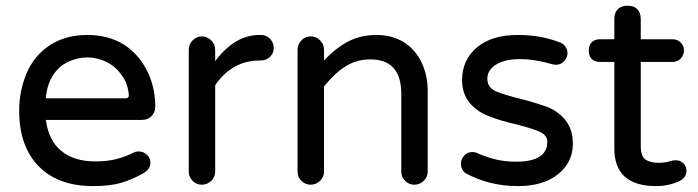

<svg xmlns="http://www.w3.org/2000/svg" viewBox="-20 -629 2399 660"><path d="M45.9 -249Q45.9 -315.4 71.3 -377Q97.7 -438.5 151.4 -473.6Q205.1 -508.8 280.3 -508.8Q352.5 -508.8 406.2 -475.6Q457 -442.4 485.4 -386.2Q513.7 -330.1 513.7 -261.7Q513.7 -243.2 501 -230Q488.3 -216.8 467.8 -216.8H137.7Q146.5 -147.5 189.9 -110.8Q233.4 -74.2 307.6 -74.2Q346.7 -74.2 377.4 -81.5Q408.2 -88.9 439.5 -104.5Q446.3 -108.4 457 -108.4Q472.7 -108.4 484.9 -97.2Q497.1 -85.9 497.1 -69.3Q497.1 -46.9 470.7 -32.2Q429.7 -9.8 392.6 0.5Q355.5 10.7 299.8 10.7Q179.7 10.7 112.8 -57.6Q45.9 -126 45.9 -249ZM411.1 -291Q423.8 -291 422.9 -303.7Q418.9 -342.8 399.4 -369.1Q377.9 -400.4 346.2 -416Q314.5 -431.6 280.3 -431.6Q249 -431.6 214.8 -417Q180.7 -400.4 160.6 -367.7Q140.6 -335 137.7 -291Z M628.9 -39.1V-458Q628.9 -476.6 642.1 -490.2Q655.3 -503.9 673.8 -503.9Q692.4 -503.9 706.1 -490.2Q719.7 -476.6 719.7 -458V-418.9Q787.1 -508.8 872.1 -508.8H877Q895.5 -508.8 908.2 -495.6Q920.9 -482.4 920.9 -463.9Q920.9 -445.3 907.7 -433.1Q894.5 -420.9 875 -420.9H870.1Q824.2 -420.9 785.6 -398.9Q747.1 -377 719.7 -335.9V-39.1Q719.7 -20.5 706.1 -7.3Q692.4 5.9 673.8 5.9Q655.3 5.9 642.1 -7.3Q628.9 -20.5 628.9 -39.1Z M1002.9 -39.1V-458Q1002.9 -476.6 1016.1 -490.2Q1029.3 -503.9 1047.9 -503.9Q1066.4 -503.9 1080.1 -490.2Q1093.8 -476.6 1093.8 -458V-420.9Q1133.8 -463.9 1176.8 -486.3Q1219.7 -508.8 1274.4 -508.8Q1328.1 -508.8 1369.1 -483.4Q1408.2 -458 1429.2 -414.1Q1450.2 -370.1 1450.2 -316.4V-39.1Q1450.2 -20.5 1436.5 -7.3Q1422.9 5.9 1404.3 5.9Q1385.7 5.9 1372.6 -7.3Q1359.4 -20.5 1359.4 -39.1V-306.6Q1359.4 -424.8 1252.9 -424.8Q1206.1 -424.8 1168.5 -401.4Q1130.9 -377.9 1093.8 -332V-39.1Q1093.8 -20.5 1080.1 -7.3Q1066.4 5.9 1047.9 5.9Q1029.3 5.9 1016.1 -7.3Q1002.9 -20.5 1002.9 -39.1Z M1581.1 -33.2Q1564.5 -44.9 1564.5 -66.4Q1564.5 -82 1575.7 -94.2Q1586.9 -106.4 1603.5 -106.4Q1613.3 -106.4 1621.1 -102.5Q1654.3 -87.9 1685.5 -80.6Q1716.8 -73.2 1753.9 -73.2Q1861.3 -73.2 1861.3 -141.6Q1861.3 -163.1 1837.9 -174.8Q1813.5 -186.5 1755.9 -201.2Q1699.2 -213.9 1661.1 -229.5Q1619.1 -245.1 1593.8 -276.4Q1568.4 -307.6 1568.4 -353.5Q1568.4 -422.9 1619.1 -465.8Q1669.9 -508.8 1759.8 -508.8Q1837.9 -508.8 1901.4 -484.4Q1915 -480.5 1922.9 -469.7Q1930.7 -459 1930.7 -446.3Q1930.7 -430.7 1918.9 -418.5Q1907.2 -406.2 1890.6 -406.2L1877.9 -408.2Q1819.3 -425.8 1766.6 -425.8Q1715.8 -425.8 1685.5 -407.2Q1655.3 -388.7 1655.3 -358.4Q1655.3 -330.1 1681.6 -316.4Q1710 -303.7 1766.6 -290Q1819.3 -276.4 1860.4 -261.7Q1900.4 -246.1 1924.8 -214.4Q1949.2 -182.6 1949.2 -134.8Q1949.2 -71.3 1898.4 -30.3Q1847.7 10.7 1759.8 10.7Q1663.1 10.7 1581.1 -33.2Z M2091.8 -119.1V-416H2043Q2024.4 -416 2014.2 -426.3Q2003.9 -436.5 2003.9 -455.1Q2003.9 -473.6 2014.2 -483.9Q2024.4 -494.1 2043 -494.1H2091.8V-563.5Q2091.8 -585.9 2104 -597.7Q2116.2 -609.4 2137.7 -609.4Q2159.2 -609.4 2170.9 -597.2Q2182.6 -585 2182.6 -563.5V-494.1H2292Q2308.6 -494.1 2319.8 -482.9Q2331.1 -471.7 2331.1 -455.1Q2331.1 -439.5 2319.8 -427.7Q2308.6 -416 2292 -416H2182.6V-127Q2182.6 -92.8 2198.2 -81.1Q2213.9 -69.3 2245.1 -69.3Q2265.6 -69.3 2284.2 -75.2Q2286.1 -75.2 2287.1 -76.2Q2296.9 -78.1 2303.7 -78.1Q2318.4 -78.1 2329.1 -67.4Q2339.8 -56.6 2339.8 -42Q2339.8 -19.5 2316.4 -6.8Q2278.3 10.7 2235.4 10.7Q2091.8 10.7 2091.8 -119.1Z"/></svg>

Font: jf-openhuninn-2.0
Style: Regular
Weight: 400
Designer: [Kosugi Maru]
Designed by MOTOYA      

[Varela Round]
Joe Prince (Latin component); Avraham Cornfeld (Hebrew component)
Foundry: justfont CO.,LTD.
Version: 2.0